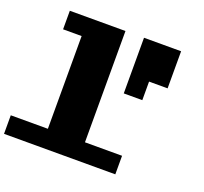

<svg xmlns="http://www.w3.org/2000/svg" viewBox="-145 -1170 1290 1216"><g transform="rotate(20 500.0 -562.5)"><path d="M0 -125V-250H250V-875H125V-1000H500V-250H750V-125ZM625 -625V-1000H875V-750H750V-625Z"/></g></svg>

Font: Press Start 2P
Style: Regular
Weight: 400
Designer: CodeMan38
Foundry: CodeMan38
Version: Version 3.000